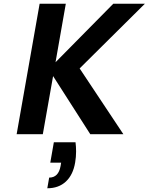

<svg xmlns="http://www.w3.org/2000/svg" viewBox="-20 -718 795 1027"><path d="M640 0H463L264 -311L209 0H69L192 -698H332L277 -385L586 -698H755L406 -352ZM384 43Q387 68 387 92Q387 122 382 151Q371 217 332.5 253Q294 289 233 289L243 232Q293 232 304 170L307 152H249L268 43Z"/></svg>

Font: Fz Poppins SemBd
Style: Italic
Weight: 600
Italic angle: -10°
Designer: Ninad Kale (Devanagari), Jonny Pinhorn (Latin)
Foundry: Indian Type Foundry
Version: Vit hóa bi Vntype.Com & FontZin.Com